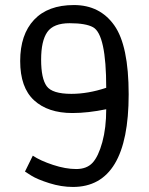

<svg xmlns="http://www.w3.org/2000/svg" viewBox="-20 -728 590 761"><path d="M267 -280Q170 -280 115 -330.5Q60 -381 60 -486Q60 -591 115 -649.5Q170 -708 273 -708Q376 -708 433 -627.5Q490 -547 490 -354Q490 13 269 13Q223 13 175.5 -2Q128 -17 104 -32L79 -48L110 -111Q140 -91 190 -74.5Q240 -58 282 -58Q324 -58 347 -83Q370 -108 385.5 -164.5Q401 -221 401 -295Q328 -280 267 -280ZM349 -620Q320 -636 256 -636Q192 -636 167.5 -601Q143 -566 143 -491.5Q143 -417 165 -386.5Q187 -356 263 -356Q329 -356 401 -380Q401 -591 349 -620Z"/></svg>

Font: Ruda
Style: Regular
Weight: 400
Designer: Mariela Monsalve, Angelina Sanchez
Foundry: Mariela Monsalve, Angelina Sanchez
Version: Version 1.002